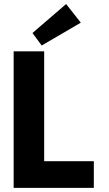

<svg xmlns="http://www.w3.org/2000/svg" viewBox="-20 -908 529 928"><path d="M181.5 -688 137 -748.5 299.5 -888.5 370.5 -798.5ZM46 -660H193.5V-129H433.5V0H46Z"/></svg>

Font: League Spartan
Style: Bold
Weight: 700
Foundry: The League of Moveable Type
Version: Version 2.002